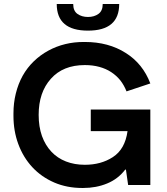

<svg xmlns="http://www.w3.org/2000/svg" viewBox="-20 -921 832 956"><path d="M394 15H390Q313.5 15 250.5 -12Q186 -40 141 -88.5Q95.5 -137.5 71 -204Q47 -269 47 -344.5V-355.5Q47 -408 58.5 -454.5Q70.5 -503.5 93 -544Q115.5 -584 148 -615.5Q180.5 -647 220 -668.5Q260 -690.5 305.5 -701.5Q348.5 -712 396 -712H402.5Q520.5 -712 606.5 -657Q691 -604 728.5 -505.5L610 -466Q598 -496.5 579 -521Q559.5 -545 533.5 -562Q507.5 -579 474.5 -588Q441.5 -597 402.5 -597Q294 -597 233.5 -529Q172.5 -461.5 172.5 -349Q172.5 -290 189 -243.5Q205.5 -198 236 -165.5Q266 -133.5 308.5 -117Q351 -100.5 402.5 -100.5Q483 -100.5 541.5 -138.5Q602.5 -177.5 615 -268H432V-375.5H728.5V0H618L607 -76.5H603.5Q567.5 -29.5 513.5 -7.5Q459.5 15 394 15ZM418 -768.5Q262.5 -768.5 262.5 -901H344.5Q344.5 -866.5 366 -851.5Q387.5 -836.5 418 -836.5Q449 -836.5 470.2 -851.8Q491.5 -867 491.5 -901H573.5Q573.5 -768.5 418 -768.5Z"/></svg>

Font: Acari Sans Neue
Style: Bold
Weight: 700
Designer: Alfredo Marco Pradil (font), Cristiano Sobral (main changes)
Foundry: Hanken Design Co. (font), Cristiano Sobral (main changes)
Version: Version 2.459;March 19, 2022;FontCreator 14.0.0.2808 64-bit;